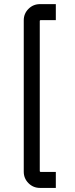

<svg xmlns="http://www.w3.org/2000/svg" viewBox="-20 -820 369 940"><path d="M175.7 -799.8H253.3V-721.5H179Q174.7 -721.5 174.7 -717.2V17.3Q174.7 21.7 179 21.7H253.3V100H175.7Q142.7 100 119.5 76.8Q96.3 53.6 96.3 20.7V-720.5Q96.3 -753.5 119.5 -776.6Q142.7 -799.8 175.7 -799.8Z"/></svg>

Font: Unageo Variable
Style: Regular
Weight: 300
Designer: Richard Sepsi
Foundry: Richard Sepsi
Version: Version 2.200